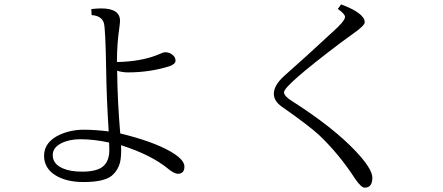

<svg xmlns="http://www.w3.org/2000/svg" viewBox="-20 -822 2040 885"><path d="M519 -536.1 546.9 -537.1Q647 -542.5 718.3 -574.2Q733.4 -581.1 741.2 -581.1Q761.7 -581.1 775.9 -568.8Q789.1 -557.6 789.1 -542Q789.1 -527.3 762.2 -517.1Q671.4 -488.3 570.3 -488.3Q543 -488.3 520 -496.1Q521.5 -354.5 534.2 -207Q682.1 -170.9 762.7 -125.5Q830.1 -87.4 830.1 -54.2Q830.1 -21 799.3 -21Q783.2 -21 753.9 -44.9Q677.2 -107.9 538.1 -152.8Q540 -100.1 533.2 -72.8Q523.9 -37.1 496.1 -12.7Q460 17.1 365.2 17.1Q284.2 17.1 233.9 -15.1Q183.1 -47.9 183.1 -104Q183.1 -168 256.8 -201.7Q307.6 -224.1 366.2 -224.1Q417.5 -224.1 481 -216.3Q471.2 -367.7 469.2 -505.4Q466.3 -687.5 459 -715.3Q448.7 -749.5 402.3 -752.4L400.9 -780.3Q429.7 -783.2 446.3 -783.2Q533.2 -783.2 533.2 -726.1Q533.2 -717.8 530.3 -695.3Q519 -621.6 519 -536.1ZM482.9 -165Q412.1 -180.2 350.1 -180.2Q298.8 -180.2 262.2 -161.6Q223.1 -141.6 223.1 -106.9Q223.1 -66.4 268.6 -46.4Q303.7 -30.8 357.9 -30.8Q423.3 -30.8 452.1 -52.7Q483.9 -76.7 483.9 -130.9Q483.9 -147.9 482.9 -165Z M1552.2 -801.8Q1661.1 -761.2 1661.1 -719.2Q1661.1 -704.1 1607.9 -667Q1584.5 -650.4 1550.3 -625Q1289.1 -427.7 1289.1 -397Q1289.1 -378.9 1326.2 -356Q1516.6 -234.4 1620.1 -124.5Q1696.3 -43.5 1696.3 -2.9Q1696.3 43 1661.1 43Q1645 43 1618.2 3.9Q1543.9 -110.8 1451.2 -199.2Q1404.8 -242.2 1279.3 -330.1Q1242.2 -356.4 1242.2 -389.2Q1242.2 -428.7 1289.1 -471.2Q1392.1 -562 1511.2 -672.9Q1570.3 -724.6 1570.3 -744.1Q1570.3 -757.8 1537.1 -780.8Z"/></svg>

Font: I.MingCP
Style: Regular
Weight: 400
Designer: I.Font Project
Version: Version 8.000; Sep 06, 2022